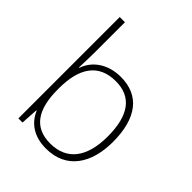

<svg xmlns="http://www.w3.org/2000/svg" viewBox="-214 -884 1018 1018"><g transform="rotate(45 295.0 -375.0)"><path d="M127 -535V-760H88V0H119L125 -97H128C154 -35 211 10 304 10C459 10 531 -108 531 -266C531 -446 455 -540 317 -540C219 -540 150 -488 127 -418H124C125 -449 127 -501 127 -535ZM314 -505C432 -505 491 -425 491 -267C491 -112 426 -25 301 -25C181 -25 127 -106 127 -256V-265C127 -417 185 -505 314 -505Z"/></g></svg>

Font: Noto Sans Telugu ExtraLight
Style: Regular
Weight: 200
Designer: Jelle Bosma - Monotype Design Team
Foundry: Monotype Imaging Inc.
Version: Version 2.005